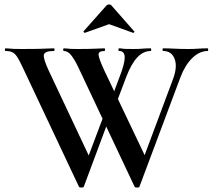

<svg xmlns="http://www.w3.org/2000/svg" viewBox="-20 -843 959 866"><path d="M481 -331 358 -1Q357 3 347.5 3Q338 3 336 -1L81 -542Q67 -572 57 -587Q47 -602 35.5 -607.5Q24 -613 5 -613Q2 -613 2 -619Q2 -625 5 -625Q17 -625 23.5 -624Q30 -623 41.5 -622.5Q53 -622 78 -622Q123 -622 149.5 -622.5Q176 -623 193 -624Q210 -625 223 -625Q226 -625 226 -619Q226 -613 223 -613Q182 -613 178 -596.5Q174 -580 200 -524L389 -123L347 -54L462 -359ZM917 -625Q919 -625 919 -619Q919 -613 917 -613Q880 -613 847.5 -581.5Q815 -550 794 -495L609 -1Q608 3 598.5 3Q589 3 587 -1L332 -542Q316 -575 301 -594Q286 -613 268 -613Q265 -613 265 -619Q265 -625 268 -625Q278 -625 284 -624Q290 -623 299.5 -622.5Q309 -622 330 -622Q386 -622 410.5 -623.5Q435 -625 451 -625Q454 -625 454 -619Q454 -613 451 -613Q424 -613 424.5 -596.5Q425 -580 451 -524L642 -123L599 -54L761 -488Q781 -542 767.5 -577.5Q754 -613 716 -613Q713 -613 713 -619Q713 -625 716 -625Q742 -625 766.5 -623.5Q791 -622 828 -622Q856 -622 874 -623.5Q892 -625 917 -625ZM468 -359 520 -498Q543 -557 542.5 -585Q542 -613 517 -613Q514 -613 514 -619Q514 -625 517 -625Q527 -625 530 -624Q533 -623 542.5 -622.5Q552 -622 582 -622Q607 -622 622.5 -623.5Q638 -625 660 -625Q662 -625 662 -619Q662 -613 660 -613Q626 -613 599 -584Q572 -555 549 -495L487 -331ZM357 -702 460 -818Q465 -823 472 -823Q479 -823 483 -818L585 -702Q588 -701 585 -697.5Q582 -694 580 -695L472 -734L363 -695Q362 -694 358.5 -697.5Q355 -701 357 -702Z"/></svg>

Font: Cormorant
Style: Bold
Weight: 700
Designer: Christian Thalmann (Catharsis Fonts)
Foundry: Catharsis Fonts
Version: Version 4.000